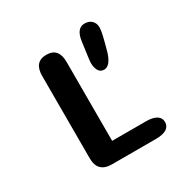

<svg xmlns="http://www.w3.org/2000/svg" viewBox="-152 -801 922 938"><g transform="rotate(-30 309.5 -331.5)"><path d="M275 -99H465.5Q504.5 -99 524.8 -86.2Q545 -73.5 545 -49.5Q545 -25.5 524.8 -12.8Q504.5 0 465.5 0H217Q137.5 0 137.5 -79.5V-544.5Q137.5 -624 206.5 -624Q275 -624 275 -544.5ZM416 -419.5Q394.5 -419.5 384.8 -437.2Q375 -455 375 -480Q375 -485 376.2 -495.8Q377.5 -506.5 379.5 -521.5Q381.5 -536.5 384 -554.5Q386.5 -572.5 389 -591.5Q398 -663 444.5 -663Q469 -663 484 -648.5Q499 -634 499 -609Q499 -602 497.2 -590.8Q495.5 -579.5 491.8 -564Q488 -548.5 483 -528.8Q478 -509 471 -484.5Q450.5 -419.5 416 -419.5Z"/></g></svg>

Font: Sono Monospace SemiBold
Style: Regular
Weight: 600
Designer: Tyler Finck
Foundry: Tyler Finck
Version: Version 2.112